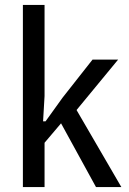

<svg xmlns="http://www.w3.org/2000/svg" viewBox="-20 -760 526 780"><path d="M73 -740H161V-370L155 -267H165L234 -363L356 -518H460L291 -313L473 0H370L228 -259L161 -180V0H73Z"/></svg>

Font: IBM Plex Sans Cond Text
Style: Regular
Weight: 450
Width: 3
Designer: Mike Abbink, Paul van der Laan, Pieter van Rosmalen
Foundry: Bold Monday
Version: Version 1.3